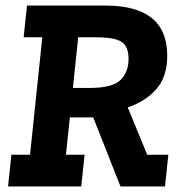

<svg xmlns="http://www.w3.org/2000/svg" viewBox="-20 -670 654 690"><path d="M21 -114H88L132 -536H65L77 -650H359Q581 -650 581 -470Q581 -395 542.5 -350.5Q504 -306 439 -284L509 -114H585L573 0H413L315 -248H231L217 -114H284L272 0H9ZM303 -354Q384 -354 413 -382.5Q442 -411 442 -458Q442 -503 417 -519.5Q392 -536 324 -536H261L242 -354Z"/></svg>

Font: Zilla Slab
Style: Bold Italic
Weight: 700
Italic angle: -6°
Designer: Typotheque.com
Foundry: Typotheque type foundry
Version: Version 1.1; 2017; ttfautohint (v1.6)